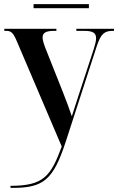

<svg xmlns="http://www.w3.org/2000/svg" viewBox="-20 -676 574 933"><path d="M143 -636H412V-656H143ZM31 227V237H42C192 237 239 197 299 14L450 -451C470 -511 486 -526 529 -526H534V-536H351V-526H389C431 -526 447 -516 447 -490C447 -478 443 -461 436 -439L362 -213C352 -182 340 -146 329 -111C317 -147 306 -176 285 -230L200 -444C192 -465 187 -482 187 -494C187 -517 204 -526 243 -526H254V-536H1V-526H11C35 -526 45 -515 62 -475L280 36C227 180 192 227 31 227Z"/></svg>

Font: Noto Serif Display SemiCondensed SemiBold
Style: Regular
Weight: 600
Width: 4
Designer: Monotype Design Team
Foundry: Monotype Imaging Inc.
Version: Version 2.009